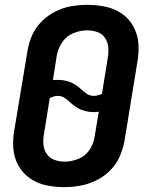

<svg xmlns="http://www.w3.org/2000/svg" viewBox="-20 -763 616 791"><path d="M244 8Q277 8 310.5 2Q344 -4 376 -19.5Q408 -35 433.5 -60.5Q459 -86 473 -118Q487 -150 493 -183L546 -508Q553 -547 550 -584.5Q547 -622 529.5 -654Q512 -686 482.5 -706.5Q453 -727 416 -735Q379 -743 341 -743Q308 -743 274.5 -737.5Q241 -732 209 -716Q177 -700 151.5 -674.5Q126 -649 112 -617Q98 -585 93 -552L39 -227Q32 -189 35 -151Q38 -113 55.5 -81.5Q73 -50 102.5 -29Q132 -8 169 0Q206 8 244 8ZM367 -368Q349 -368 335.5 -378Q322 -388 310 -399Q298 -410 283.5 -418Q269 -426 252.5 -430Q236 -434 218 -434Q208 -434 198 -433L214 -535Q219 -563 236.5 -589Q254 -615 282.5 -626.5Q311 -638 339 -638Q361 -638 381 -631Q401 -624 412.5 -607Q424 -590 426 -568.5Q428 -547 424 -525L400 -376Q392 -373 383.5 -370.5Q375 -368 367 -368ZM246 -97Q224 -97 204 -104.5Q184 -112 172.5 -129Q161 -146 159 -167Q157 -188 161 -210L185 -359Q193 -363 201.5 -365.5Q210 -368 218 -368Q236 -368 249.5 -357.5Q263 -347 275 -336Q287 -325 301.5 -317Q316 -309 333 -305Q350 -301 367 -301Q377 -301 387 -303L370 -201Q366 -172 349 -146Q332 -120 303 -108.5Q274 -97 246 -97Z"/></svg>

Font: Iosevka Sparkle Oblique
Style: Bold
Weight: 700
Italic angle: -9°
Designer: Belleve Invis
Foundry: Belleve Invis
Version: Version 4.5.0; ttfautohint (v1.8.3)